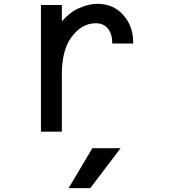

<svg xmlns="http://www.w3.org/2000/svg" viewBox="-20 -683 905 996"><path d="M335.9 293H448.2L605.5 85.9H459ZM300.8 -572.3V-657.2H192.4V0H300.8V-295.9Q300.8 -417 345.7 -483.4Q400.4 -562.5 477.5 -562.5Q517.6 -562.5 541 -533.2Q562.5 -505.9 562.5 -457H670.9V-462.9Q670.9 -548.8 618.2 -606.4Q567.4 -663.1 485.4 -663.1Q435.5 -663.1 375 -633.8Q340.8 -616.2 300.8 -572.3Z"/></svg>

Font: OCR-B
Style: Regular
Weight: 400
Version: 1.1